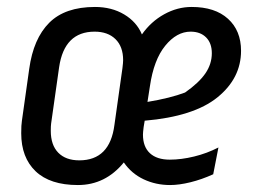

<svg xmlns="http://www.w3.org/2000/svg" viewBox="-20 -520 744 552"><path d="M673 -374Q673 -295 605 -240Q537 -185 396 -173L393 -155Q391 -139 391 -133Q391 -98 411 -79.5Q431 -61 468 -61Q501 -61 538 -70Q575 -79 608 -96L593 -19Q560 -4 527.5 4Q495 12 469 12Q428 12 393 -4.5Q358 -21 336 -53Q283 12 204 12Q124 12 82.5 -27.5Q41 -67 41 -137Q41 -161 43 -173L64 -322Q76 -409 121.5 -454.5Q167 -500 253 -500Q301 -500 337 -478.5Q373 -457 388 -421Q414 -458 452 -479Q490 -500 531 -500Q598 -500 635.5 -466Q673 -432 673 -374ZM150 -327 127 -165Q126 -158 126 -144Q126 -103 147.5 -81Q169 -59 208 -59Q296 -59 309 -161L332 -324Q334 -340 334 -347Q334 -386 312 -407.5Q290 -429 252 -429Q165 -429 150 -327ZM411 -272 404 -227Q470 -238 512 -254Q552 -282 570.5 -309Q589 -336 589 -367Q589 -396 572.5 -412.5Q556 -429 528 -429Q488 -429 455 -388.5Q422 -348 411 -272Z"/></svg>

Font: Ropa Sans
Style: Italic
Weight: 400
Version: Version 1.100